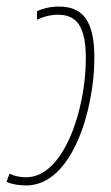

<svg xmlns="http://www.w3.org/2000/svg" viewBox="-49 -556 338 586"><path d="M31 10C172 10 239 -223 239 -379C239 -494 203 -536 130 -536C102 -536 80 -529 64 -522V-496C83 -505 105 -511 128 -511C185 -511 213 -476 213 -377C213 -225 147 -15 31 -15C13 -15 -4 -18 -20 -26L-29 -1C-14 6 8 10 31 10Z"/></svg>

Font: Noto Sans ExtraCondensed Thin
Style: Italic
Weight: 100
Width: 2
Italic angle: -12°
Designer: Monotype Design Team
Foundry: Monotype Imaging Inc.
Version: Version 2.013